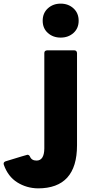

<svg xmlns="http://www.w3.org/2000/svg" viewBox="-186 -808 502 1057"><path d="M148 -601Q106 -601 77.5 -626.5Q49 -652 49 -694Q49 -736 77.5 -762Q106 -788 148 -788Q190 -788 218.5 -762Q247 -736 247 -694Q247 -652 218.5 -626.5Q190 -601 148 -601ZM23 229Q-40 228 -91 196Q-142 164 -165 99L-166 93Q-166 84 -155 80Q-38 44 -35 44Q-26 44 -21 54Q-12 76 15 76Q57 76 58 10V-516Q58 -530 74 -531H222Q237 -531 238 -516V-8Q238 229 23 229Z"/></svg>

Font: YamahaIndonesia935. App XBold
Style: Regular
Weight: 800
Designer: Dalton Maag Ltd
Foundry: Dalton Maag Ltd
Version: Version 1.002; January 01, 2024; Regular/Italic